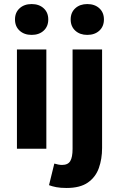

<svg xmlns="http://www.w3.org/2000/svg" viewBox="-20 -743 594 959"><path d="M64.6 0V-496H211.5V0ZM138 -568.7Q101.1 -568.7 78 -589.8Q54.9 -610.9 54.9 -645.9Q54.9 -680.7 78 -701.7Q101.1 -722.7 138 -722.7Q175.1 -722.7 198.1 -701.7Q221.1 -680.7 221.1 -645.9Q221.1 -610.9 198.1 -589.8Q175.1 -568.7 138 -568.7ZM312.6 195.9Q282.1 195.9 261.3 191.9Q240.5 187.9 224.8 181.9L251.3 74Q261.8 77 271.1 78.9Q280.5 80.8 289.9 80.8Q319.5 80.8 331 61.4Q342.5 42 342.5 0.7V-496H489.9V-3.6Q489.9 50.7 473.8 96.2Q457.7 141.6 418.9 168.8Q380.1 195.9 312.6 195.9ZM416 -568.7Q379.1 -568.7 356.1 -589.8Q333 -610.9 333 -645.9Q333 -680.7 356.1 -701.7Q379.1 -722.7 416 -722.7Q453.1 -722.7 476.1 -701.7Q499.1 -680.7 499.1 -645.9Q499.1 -610.9 476.1 -589.8Q453.1 -568.7 416 -568.7Z"/></svg>

Font: Source Sans 3 VF
Style: Regular
Weight: 200
Designer: Paul D. Hunt
Foundry: Adobe
Version: Version 3.046;hotconv 1.0.118;makeotfexe 2.5.65603